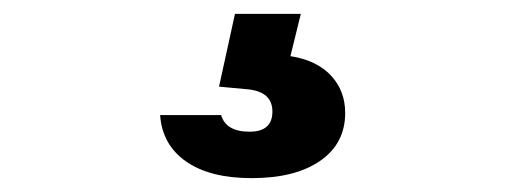

<svg xmlns="http://www.w3.org/2000/svg" viewBox="-20 -40 740 277"><path d="M319 -20H414L399 41Q437 47 457.5 69Q478 91 478 123Q478 167 442 192Q406 217 343 217Q283 217 248.5 193Q214 169 211 126H299Q306 150 340 150Q373 150 373 121Q373 93 339 89L296 85Z"/></svg>

Font: Martian Mono Medium
Style: Regular
Weight: 500
Monospace: yes
Designer: Roman Shamin
Foundry: Evil Martians
Version: Version 1.000; ttfautohint (v1.8.4.7-5d5b)